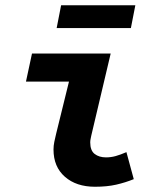

<svg xmlns="http://www.w3.org/2000/svg" viewBox="-20 -700 640 732"><path d="M342 12Q271 12 227.5 -26Q184 -64 184 -130Q184 -144 187 -159Q190 -174 194 -190L243 -389H79L102 -496H402L328 -183Q327 -177 325.5 -170.5Q324 -164 324 -157Q324 -126 341 -113Q358 -100 384 -100Q403 -100 421 -105Q439 -110 462 -120L490 -17Q458 -4 423 4Q388 12 342 12ZM196 -593 213 -680H496L479 -593Z"/></svg>

Font: Source Code Pro ExtraLight
Style: Bold Italic
Weight: 700
Italic angle: -11°
Monospace: yes
Version: Version 1.016;hotconv 1.0.116;makeotfexe 2.5.65601